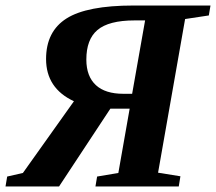

<svg xmlns="http://www.w3.org/2000/svg" viewBox="-49 -675 783 696"><path d="M605 -36 599 1H297L303 -35L380 -48L421 -281H351L165 1H-29L-23 -35L34 -48L219 -308Q118 -355 118 -461Q118 -561 192 -608Q266 -655 435 -655H714L708 -619L622 -606L524 -49ZM430 -335 477 -601H439Q345 -601 304 -566Q264 -532 264 -459Q264 -398 299 -366Q333 -335 398 -335Z"/></svg>

Font: Libra Serif Modern
Style: Bold Italic
Weight: 700
Italic angle: -12°
Designer: Stefan Peev, Context Ltd
Foundry: Stefan Peev, Context Ltd
Version: Version 1.000